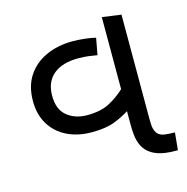

<svg xmlns="http://www.w3.org/2000/svg" viewBox="-93 -692 762 781"><g transform="rotate(-15 288.5 -301.5)"><path d="M244 -161Q185 -161 140 -183Q95 -205 69.5 -246.5Q44 -288 44 -345Q44 -408 72.5 -451Q101 -494 150.5 -516.5Q200 -539 263 -539Q285 -539 313 -536Q341 -533 359 -528L346 -458Q329 -461 310 -463.5Q291 -466 266 -466Q199 -466 162 -435Q125 -404 125 -346Q125 -288 159 -260.5Q193 -233 243 -233Q299 -233 336 -252Q373 -271 408 -304V-210Q377 -190 340 -175.5Q303 -161 244 -161ZM551 0Q508 0 479.5 -9.5Q451 -19 434 -37Q418 -54 410.5 -79Q403 -104 403 -148V-603L483 -592V-152Q483 -125 486 -112.5Q489 -100 495 -92Q506 -78 527.5 -75.5Q549 -73 569 -73L562 0Z"/></g></svg>

Font: hexguzrati15
Style: Regular
Weight: 400
Designer: Jelle Bosma - Monotype Design Team
Foundry: Monotype Imaging Inc.
Version: Version 2.006